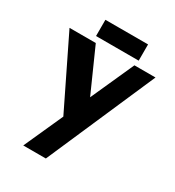

<svg xmlns="http://www.w3.org/2000/svg" viewBox="-186 -675 905 994"><g transform="rotate(30 267.0 -178.0)"><path d="M107 210 212 -23 10 -437H167L282 -179L398 -437H524L242 210ZM150 -566H405V-469H150Z"/></g></svg>

Font: Reem Kufi
Style: Bold
Weight: 700
Designer: Khaled Hosny
Version: Version 1.001